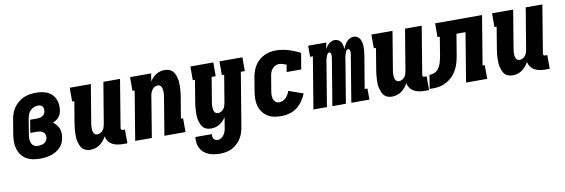

<svg xmlns="http://www.w3.org/2000/svg" viewBox="-54 -936 4608 1567"><g transform="rotate(-10 2250.0 -152.5)"><path d="M217 8Q186 8 156.5 2.5Q127 -3 102.5 -17.5Q78 -32 61 -55Q44 -78 36 -105.5Q28 -133 28 -163.5Q28 -194 33 -225L53 -345Q57 -370 65.5 -394.5Q74 -419 90 -441.5Q106 -464 127 -481.5Q148 -499 172.5 -509.5Q197 -520 222.5 -524Q248 -528 273 -528Q298 -528 322.5 -524Q347 -520 368.5 -510.5Q390 -501 406 -484.5Q422 -468 431.5 -447Q441 -426 443.5 -401.5Q446 -377 442 -352Q440 -337 434.5 -323Q429 -309 419 -297.5Q409 -286 396 -277.5Q383 -269 369 -263Q384 -252 396.5 -238Q409 -224 415.5 -206.5Q422 -189 423.5 -169.5Q425 -150 421 -130Q418 -108 408.5 -87Q399 -66 382.5 -49.5Q366 -33 345.5 -21.5Q325 -10 303.5 -3.5Q282 3 260 5.5Q238 8 217 8ZM219 -98Q231 -98 243.5 -100.5Q256 -103 267 -109Q278 -115 285.5 -125.5Q293 -136 295 -148Q298 -163 294 -176Q290 -189 280 -197.5Q270 -206 256.5 -209.5Q243 -213 229 -213H172L190 -319H247Q258 -319 269 -321Q280 -323 290.5 -329Q301 -335 308 -345.5Q315 -356 316 -367Q318 -378 316.5 -388.5Q315 -399 309 -407Q303 -415 293.5 -418.5Q284 -422 273 -422Q256 -422 238 -414.5Q220 -407 207 -393Q194 -379 188 -362Q182 -345 179 -327L159 -207Q157 -195 156 -182Q155 -169 156.5 -157Q158 -145 162 -133.5Q166 -122 174 -113.5Q182 -105 194 -101.5Q206 -98 219 -98Z M633 8Q614 8 597 2.5Q580 -3 568 -15.5Q556 -28 549.5 -44.5Q543 -61 538.5 -78Q534 -95 533.5 -113.5Q533 -132 533.5 -150.5Q534 -169 536 -187.5Q538 -206 541 -225L571 -406H553V-520H728L676 -206Q674 -196 673 -185.5Q672 -175 672 -164.5Q672 -154 673.5 -144.5Q675 -135 679 -126Q683 -117 691 -111.5Q699 -106 709 -106Q722 -106 734.5 -112.5Q747 -119 755.5 -129.5Q764 -140 768.5 -153Q773 -166 775 -178L832 -520H970L905 -126Q904 -122 904.5 -118Q905 -114 907.5 -111Q910 -108 913.5 -107Q917 -106 921 -106H938V8H902Q879 8 856.5 4Q834 0 814.5 -10.5Q795 -21 782 -39Q769 -57 765 -80Q755 -61 741 -44.5Q727 -28 710 -16Q693 -4 673 2Q653 8 633 8Z M1004 0 1071 -406H1053V-520H1228L1217 -455Q1228 -471 1241 -485Q1254 -499 1270.5 -509Q1287 -519 1304.5 -523.5Q1322 -528 1340 -528Q1359 -528 1376 -522.5Q1393 -517 1405 -504.5Q1417 -492 1424 -475.5Q1431 -459 1435 -442Q1439 -425 1440 -406.5Q1441 -388 1440.5 -369.5Q1440 -351 1438 -332.5Q1436 -314 1433 -295L1403 -114H1421V0H1246L1298 -314Q1299 -324 1300.5 -334.5Q1302 -345 1301.5 -355.5Q1301 -366 1299.5 -375.5Q1298 -385 1294 -394Q1290 -403 1282 -408.5Q1274 -414 1264 -414Q1251 -414 1238.5 -407.5Q1226 -401 1218 -390.5Q1210 -380 1205 -367Q1200 -354 1198 -342L1142 0Z M1670 223Q1645 223 1620.5 219.5Q1596 216 1574.5 207Q1553 198 1535.5 183Q1518 168 1507.5 147.5Q1497 127 1493.5 103Q1490 79 1493 54H1630Q1628 65 1629.5 75Q1631 85 1636 93Q1641 101 1650 105Q1659 109 1670 109Q1685 109 1698.5 100.5Q1712 92 1721 78.5Q1730 65 1735 50.5Q1740 36 1742 21L1756 -65Q1746 -49 1732.5 -35Q1719 -21 1703 -11Q1687 -1 1669 3.5Q1651 8 1633 8Q1614 8 1597 2.5Q1580 -3 1568 -15.5Q1556 -28 1549.5 -44.5Q1543 -61 1538.5 -78Q1534 -95 1533.5 -113.5Q1533 -132 1533.5 -150.5Q1534 -169 1536 -187.5Q1538 -206 1541 -225L1571 -406H1553V-520H1743V-406H1709L1676 -206Q1674 -196 1673 -185.5Q1672 -175 1672 -164.5Q1672 -154 1673.5 -144.5Q1675 -135 1679 -126Q1683 -117 1691 -111.5Q1699 -106 1709 -106Q1722 -106 1734.5 -112.5Q1747 -119 1755.5 -129.5Q1764 -140 1768.5 -153Q1773 -166 1775 -178L1813 -406H1794V-520H1984V-406H1951L1877 40Q1873 64 1865 88Q1857 112 1843 133.5Q1829 155 1809.5 173Q1790 191 1766.5 202.5Q1743 214 1718.5 218.5Q1694 223 1670 223Z M2216 8Q2186 8 2156.5 2.5Q2127 -3 2103 -18Q2079 -33 2062 -55.5Q2045 -78 2036.5 -105.5Q2028 -133 2028 -163.5Q2028 -194 2033 -225L2053 -345Q2057 -369 2065.5 -393Q2074 -417 2088 -439Q2102 -461 2122 -478.5Q2142 -496 2165.5 -507.5Q2189 -519 2213.5 -523.5Q2238 -528 2263 -528Q2290 -528 2316.5 -523.5Q2343 -519 2367.5 -511.5Q2392 -504 2416 -494Q2440 -484 2462 -472L2440 -339H2319L2329 -398Q2314 -404 2298.5 -409Q2283 -414 2266 -414Q2250 -414 2235.5 -406Q2221 -398 2210.5 -385Q2200 -372 2195 -356.5Q2190 -341 2188 -326L2168 -206Q2165 -189 2165 -172.5Q2165 -156 2170 -141Q2175 -126 2187.5 -116Q2200 -106 2216 -106Q2231 -106 2246 -112.5Q2261 -119 2272.5 -130.5Q2284 -142 2292 -156Q2300 -170 2305 -185L2425 -143Q2413 -112 2392.5 -82.5Q2372 -53 2344.5 -32Q2317 -11 2283 -1.5Q2249 8 2216 8Z M2481 0 2552 -428H2529V-520H2679L2670 -467Q2676 -479 2684 -490Q2692 -501 2702.5 -510Q2713 -519 2725 -523.5Q2737 -528 2750 -528Q2766 -528 2779.5 -520.5Q2793 -513 2800.5 -500.5Q2808 -488 2811.5 -473Q2815 -458 2816 -442Q2822 -458 2829.5 -472.5Q2837 -487 2849 -500Q2861 -513 2876 -520.5Q2891 -528 2907 -528Q2924 -528 2937.5 -519.5Q2951 -511 2958.5 -497.5Q2966 -484 2969.5 -468Q2973 -452 2973 -435.5Q2973 -419 2971.5 -402Q2970 -385 2968 -368L2922 -92H2945V0H2795L2859 -386Q2860 -394 2860.5 -401.5Q2861 -409 2860.5 -416Q2860 -423 2856.5 -429.5Q2853 -436 2845 -436Q2837 -436 2831.5 -428.5Q2826 -421 2823 -413Q2820 -405 2817.5 -397Q2815 -389 2813 -381Q2811 -373 2810 -365.5Q2809 -358 2808 -350L2750 0H2638L2702 -386Q2703 -394 2703.5 -401.5Q2704 -409 2703.5 -416Q2703 -423 2699.5 -429.5Q2696 -436 2688 -436Q2680 -436 2674.5 -428.5Q2669 -421 2666 -413Q2663 -405 2660.5 -397Q2658 -389 2656 -381Q2654 -373 2653 -365.5Q2652 -358 2651 -350L2593 0Z M3133 8Q3114 8 3097 2.5Q3080 -3 3068 -15.5Q3056 -28 3049.5 -44.5Q3043 -61 3038.5 -78Q3034 -95 3033.5 -113.5Q3033 -132 3033.5 -150.5Q3034 -169 3036 -187.5Q3038 -206 3041 -225L3071 -406H3053V-520H3228L3176 -206Q3174 -196 3173 -185.5Q3172 -175 3172 -164.5Q3172 -154 3173.5 -144.5Q3175 -135 3179 -126Q3183 -117 3191 -111.5Q3199 -106 3209 -106Q3222 -106 3234.5 -112.5Q3247 -119 3255.5 -129.5Q3264 -140 3268.5 -153Q3273 -166 3275 -178L3332 -520H3470L3405 -126Q3404 -122 3404.5 -118Q3405 -114 3407.5 -111Q3410 -108 3413.5 -107Q3417 -106 3421 -106H3438V8H3402Q3379 8 3356.5 4Q3334 0 3314.5 -10.5Q3295 -21 3282 -39Q3269 -57 3265 -80Q3255 -61 3241 -44.5Q3227 -28 3210 -16Q3193 -4 3173 2Q3153 8 3133 8Z M3444 0 3463 -114Q3479 -114 3495.5 -118.5Q3512 -123 3525.5 -135Q3539 -147 3547.5 -162.5Q3556 -178 3561 -194Q3566 -210 3569.5 -226.5Q3573 -243 3576 -259L3600 -406H3581V-520H3970L3903 -114H3921V0H3746L3813 -406H3738L3711 -243Q3707 -218 3701.5 -194Q3696 -170 3687 -146.5Q3678 -123 3664 -100.5Q3650 -78 3631 -60Q3612 -42 3589 -28.5Q3566 -15 3541.5 -8.5Q3517 -2 3492.5 -1Q3468 0 3444 0Z M4133 8Q4114 8 4097 2.5Q4080 -3 4068 -15.5Q4056 -28 4049.5 -44.5Q4043 -61 4038.5 -78Q4034 -95 4033.5 -113.5Q4033 -132 4033.5 -150.5Q4034 -169 4036 -187.5Q4038 -206 4041 -225L4071 -406H4053V-520H4228L4176 -206Q4174 -196 4173 -185.5Q4172 -175 4172 -164.5Q4172 -154 4173.5 -144.5Q4175 -135 4179 -126Q4183 -117 4191 -111.5Q4199 -106 4209 -106Q4222 -106 4234.5 -112.5Q4247 -119 4255.5 -129.5Q4264 -140 4268.5 -153Q4273 -166 4275 -178L4332 -520H4470L4405 -126Q4404 -122 4404.5 -118Q4405 -114 4407.5 -111Q4410 -108 4413.5 -107Q4417 -106 4421 -106H4438V8H4402Q4379 8 4356.5 4Q4334 0 4314.5 -10.5Q4295 -21 4282 -39Q4269 -57 4265 -80Q4255 -61 4241 -44.5Q4227 -28 4210 -16Q4193 -4 4173 2Q4153 8 4133 8Z"/></g></svg>

Font: Iosevka Curly Slab Heavy
Style: Italic
Weight: 900
Italic angle: -9°
Monospace: yes
Designer: Belleve Invis
Foundry: Belleve Invis
Version: Version 22.1.2; ttfautohint (v1.8.4)